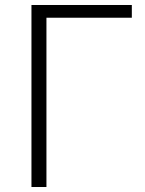

<svg xmlns="http://www.w3.org/2000/svg" viewBox="-20 -749 580 769"><path d="M106 0H166V-678H508V-729H106Z"/></svg>

Font: Noto Sans T Chinese Light
Style: Regular
Weight: 300
Designer: Ryoko NISHIZUKA (kana & ideographs); Paul D. Hunt (Latin, Greek & Cyrillic); Wenlong ZHANG (bopomofo); Sandoll Communica
Foundry: Adobe Systems Incorporated
Version: Version 1.000;PS 1;hotconv 1.0.78;makeotf.lib2.5.61930